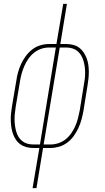

<svg xmlns="http://www.w3.org/2000/svg" viewBox="-20 -755 540 990"><path d="M148 215 183 8H151Q133 8 116 3.5Q99 -1 85 -11Q71 -21 61.5 -35.5Q52 -50 46.5 -66Q41 -82 38.5 -99.5Q36 -117 35.5 -135Q35 -153 37 -171.5Q39 -190 42 -208L64 -338Q67 -360 73 -382Q79 -404 89 -425.5Q99 -447 113.5 -466.5Q128 -486 147 -500.5Q166 -515 188.5 -521.5Q211 -528 233 -528H271L306 -735H325L291 -528H322Q340 -528 357.5 -523.5Q375 -519 388.5 -509Q402 -499 411.5 -484.5Q421 -470 427 -454Q433 -438 435.5 -420.5Q438 -403 438 -385Q438 -367 436 -348.5Q434 -330 431 -312L410 -182Q406 -160 400 -138Q394 -116 384 -94.5Q374 -73 360 -53.5Q346 -34 326.5 -19.5Q307 -5 284.5 1.5Q262 8 240 8H202L168 215ZM186 -10 268 -510H233Q213 -510 193 -503.5Q173 -497 156 -483.5Q139 -470 126.5 -452Q114 -434 105.5 -414.5Q97 -395 91.5 -375Q86 -355 83 -335L61 -205Q59 -189 57 -173Q55 -157 55 -141Q55 -125 57 -109.5Q59 -94 63 -79Q67 -64 74.5 -51Q82 -38 93.5 -28.5Q105 -19 120 -14.5Q135 -10 151 -10ZM205 -10H240Q260 -10 280.5 -16.5Q301 -23 318 -36.5Q335 -50 347.5 -68Q360 -86 368.5 -105.5Q377 -125 382 -145Q387 -165 391 -185L412 -315Q415 -331 417 -347Q419 -363 419 -379Q419 -395 417 -410.5Q415 -426 410.5 -441Q406 -456 398.5 -469Q391 -482 379.5 -491.5Q368 -501 353 -505.5Q338 -510 322 -510H288Z"/></svg>

Font: Iosevka SS04 Thin Oblique
Style: Regular
Weight: 100
Italic angle: -9°
Monospace: yes
Designer: Belleve Invis
Foundry: Belleve Invis
Version: Version 19.0.0; ttfautohint (v1.8.4)